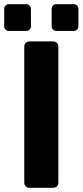

<svg xmlns="http://www.w3.org/2000/svg" viewBox="-42 -898 395 918"><path d="M228 -750Q218 -750 211.5 -756.5Q205 -763 205 -773V-855Q205 -865 211.5 -871.5Q218 -878 228 -878H310Q320 -878 326.5 -871.5Q333 -865 333 -855V-773Q333 -763 326.5 -756.5Q320 -750 310 -750ZM1 -750Q-9 -750 -15.5 -756.5Q-22 -763 -22 -773V-855Q-22 -865 -15.5 -871.5Q-9 -878 1 -878H83Q93 -878 99.5 -871.5Q106 -865 106 -855V-773Q106 -763 99.5 -756.5Q93 -750 83 -750ZM99 0Q88 0 81 -7Q74 -14 74 -25V-675Q74 -686 81 -693Q88 -700 99 -700H212Q223 -700 230 -693Q237 -686 237 -675V-25Q237 -14 230 -7Q223 0 212 0Z"/></svg>

Font: Fz Rubik SemBd
Style: Regular
Weight: 600
Designer: Hubert and Fischer
Foundry: Hubert and Fischer
Version: Vit hóa bi FontZin.com